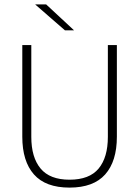

<svg xmlns="http://www.w3.org/2000/svg" viewBox="-20 -844 634 874"><path d="M296.5 10Q187.5 10 134.5 -50Q81.5 -110 81.5 -221.5V-639H122.5V-221Q122.5 -127.5 164.8 -76.8Q207 -26 296.5 -26Q387 -26 429 -76.8Q471 -127.5 471 -221V-639H512V-221.5Q512 -110 458.8 -50Q405.5 10 296.5 10ZM190 -824 316.5 -706.5V-706H275.5L141 -823V-824Z"/></svg>

Font: Anek Latin ExtraLight
Style: Regular
Weight: 250
Designer: Yesha Goshar
Foundry: Ek Type
Version: Version 1.003